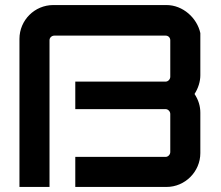

<svg xmlns="http://www.w3.org/2000/svg" viewBox="-20 -740 873 760"><path d="M176 0V-581C176 -591 185 -599 195 -599H636C646 -599 654 -591 654 -581V-436C654 -426 645 -417 636 -417H278V-308H636C645 -308 654 -299 654 -289V-138C654 -128 645 -119 636 -119H278V0H639C713 0 773 -61 773 -134V-294C773 -319 766 -344 750 -368C765 -391 773 -418 773 -442V-609C760 -669 704 -720 639 -720H191C117 -720 57 -660 57 -586V0Z"/></svg>

Font: Orbitron SemiBold
Style: Regular
Weight: 600
Designer: Matt McInerney
Foundry: The League of Moveable Type
Version: Version 2.001